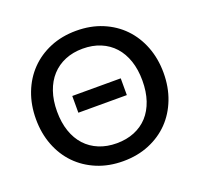

<svg xmlns="http://www.w3.org/2000/svg" viewBox="-127 -869 1059 1018"><g transform="rotate(-20 402.0 -360.0)"><path d="M265 -410H538.5V-315.5H265ZM762 -360Q762 -280 736 -212.5Q710 -145 662.8 -96.2Q615.5 -47.5 549.2 -20Q483 7.5 402 7.5Q321.5 7.5 255.2 -20Q189 -47.5 141.5 -96.2Q94 -145 68 -212.5Q42 -280 42 -360Q42 -440 68 -507.5Q94 -575 141.5 -624Q189 -673 255.2 -700.5Q321.5 -728 402 -728Q483 -728 549.2 -700.5Q615.5 -673 662.8 -624Q710 -575 736 -507.5Q762 -440 762 -360ZM642.5 -360Q642.5 -422 625.8 -471.5Q609 -521 577.8 -555.5Q546.5 -590 502 -608.5Q457.5 -627 402 -627Q347 -627 302.5 -608.5Q258 -590 226.5 -555.5Q195 -521 178 -471.5Q161 -422 161 -360Q161 -297.5 178 -248Q195 -198.5 226.5 -164.2Q258 -130 302.5 -111.8Q347 -93.5 402 -93.5Q457.5 -93.5 502 -111.8Q546.5 -130 577.8 -164.2Q609 -198.5 625.8 -248Q642.5 -297.5 642.5 -360Z"/></g></svg>

Font: Lato 2
Style: Regular
Weight: 600
Designer: Lukasz Dziedzic with Adam Twardoch and Botio Nikoltchev
Foundry: tyPoland Lukasz Dziedzic
Version: Version 2.015; 2015-08-06; http://www.latofonts.com/